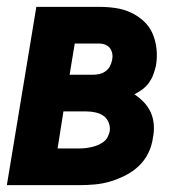

<svg xmlns="http://www.w3.org/2000/svg" viewBox="-20 -540 540 560"><path d="M0 0 86 -520H269Q294 -520 317.5 -516.5Q341 -513 361.5 -503.5Q382 -494 399 -478.5Q416 -463 425 -442Q434 -421 436.5 -397.5Q439 -374 435 -349Q432 -336 427.5 -323.5Q423 -311 415 -299.5Q407 -288 395.5 -279.5Q384 -271 372 -265Q387 -255 399.5 -242Q412 -229 419.5 -212.5Q427 -196 428.5 -176.5Q430 -157 426 -138Q423 -115 412.5 -93.5Q402 -72 384.5 -55.5Q367 -39 345 -28Q323 -17 301 -10.5Q279 -4 256 -2Q233 0 211 0ZM183 -322H251Q260 -322 269.5 -324Q279 -326 287.5 -332Q296 -338 300.5 -346.5Q305 -355 307 -365Q309 -374 307.5 -383Q306 -392 301 -399Q296 -406 287.5 -409.5Q279 -413 269 -413H198ZM148 -107H211Q220 -107 229 -108Q238 -109 247 -111Q256 -113 264.5 -116.5Q273 -120 281 -125.5Q289 -131 293.5 -139.5Q298 -148 300 -157Q302 -170 297 -182.5Q292 -195 282 -202Q272 -209 259 -212Q246 -215 232 -215H165Z"/></svg>

Font: Iosevka SS04 Heavy Oblique
Style: Regular
Weight: 900
Italic angle: -9°
Monospace: yes
Designer: Belleve Invis
Foundry: Belleve Invis
Version: Version 19.0.0; ttfautohint (v1.8.4)